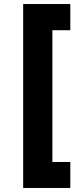

<svg xmlns="http://www.w3.org/2000/svg" viewBox="-20 -781 414 953"><path d="M329 -761V-631H240V23H329V152H95V-761Z"/></svg>

Font: Josefin Sans
Style: Bold
Weight: 700
Designer: Santiago Orozco
Foundry: Typemade
Version: Version 2.000